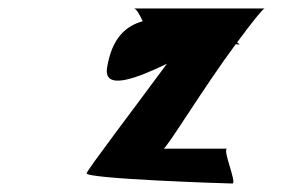

<svg xmlns="http://www.w3.org/2000/svg" viewBox="-20 -758 707 452"><path d="M184 -350C182 -337 514 -326 527 -326C539 -326 502 -408 515 -408H365C372 -408 462 -556 535 -654C544 -653 548 -652 538 -658C572 -704 599 -738 603 -738H295C301 -738 309 -723 316 -708C276 -697 243 -668 232 -598C224 -544 301 -573 373 -608C298 -506 185 -358 184 -350Z"/></svg>

Font: Ampere
Style: CndIta
Weight: 400
Version: Version 1